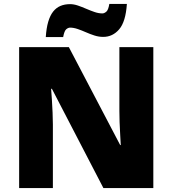

<svg xmlns="http://www.w3.org/2000/svg" viewBox="-20 -953 874 973"><path d="M757 0H504L243 -503H239Q241 -480 243 -447.5Q245 -415 246.5 -382Q248 -349 248 -322V0H77V-714H329L589 -218H592Q591 -241 589 -272Q587 -303 586 -335Q585 -367 585 -391V-714H757ZM212 -765Q215 -811 224.5 -843Q234 -875 249.5 -894.5Q265 -914 286.5 -923Q308 -932 335 -932Q354 -932 374.5 -925Q395 -918 417 -908.5Q439 -899 459.5 -892Q480 -885 499 -885Q508 -885 518.5 -893.5Q529 -902 534 -933H623Q617 -843 584 -804.5Q551 -766 503 -766Q481 -766 459 -773Q437 -780 415.5 -789.5Q394 -799 373.5 -806Q353 -813 335 -813Q326 -813 316 -805Q306 -797 300 -765Z"/></svg>

Font: Noto Sans Khmer Black
Style: Regular
Weight: 900
Version: Version 2.003